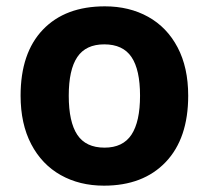

<svg xmlns="http://www.w3.org/2000/svg" viewBox="-20 -576 659 606"><path d="M308 10Q231 10 171.5 -23.5Q112 -57 78.5 -121Q45 -185 45 -274Q45 -409 115.5 -482.5Q186 -556 311 -556Q388 -556 447.5 -523Q507 -490 540.5 -426.5Q574 -363 574 -274Q574 -139 503 -64.5Q432 10 308 10ZM310 -110Q368 -110 395 -151Q422 -192 422 -274Q422 -356 395 -396Q368 -436 309 -436Q251 -436 224 -396Q197 -356 197 -274Q197 -191 224 -150.5Q251 -110 310 -110Z"/></svg>

Font: Noto Sans Georgian
Style: Regular
Weight: 600
Designer: Monotype Design team
Foundry: Monotype Imaging Inc.
Version: Version 1.000